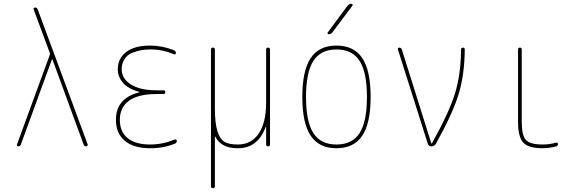

<svg xmlns="http://www.w3.org/2000/svg" viewBox="-20 -770 3040 1010"><path d="M76.2 0Q72.3 0 69.8 -2.9Q67.4 -5.9 69.3 -9.8L242.2 -482.4Q243.2 -486.3 242.2 -491.2L157.2 -719.7Q155.3 -723.6 157.7 -727.1Q160.2 -730.5 164.1 -730.5Q174.8 -730.5 178.7 -719.7L441.4 -9.8Q442.4 -5.9 439.5 -2.9Q436.5 0 433.6 0Q422.9 0 419.9 -9.8L255.9 -457Q255.9 -458 253.9 -458Q252.9 -458 252.9 -457L89.8 -9.8Q85.9 0 76.2 0Z M712.9 -284.2Q713.9 -284.2 713.9 -285.2Q713.9 -287.1 711.9 -287.1Q655.3 -301.8 627.4 -334Q599.6 -366.2 599.6 -405.3Q599.6 -462.9 644 -496.6Q688.5 -530.3 769.5 -530.3Q833 -530.3 894.5 -505.9Q904.3 -502.9 905.3 -491.2Q905.3 -487.3 902.3 -485.4Q899.4 -483.4 894.5 -484.4Q835 -510.7 769.5 -509.8Q744.1 -509.8 722.2 -505.9Q700.2 -502 675.3 -492.2Q650.4 -482.4 635.3 -459.5Q620.1 -436.5 620.1 -405.3Q620.1 -356.4 668.5 -325.7Q716.8 -294.9 804.7 -294.9H839.8Q849.6 -294.9 849.6 -285.2Q849.6 -275.4 839.8 -275.4H804.7Q707 -275.4 658.7 -240.2Q610.4 -205.1 610.4 -139.6Q610.4 -76.2 651.9 -43Q693.4 -9.8 769.5 -9.8Q835 -9.8 899.4 -36.1Q903.3 -37.1 906.7 -35.2Q910.2 -33.2 910.2 -29.3Q910.2 -18.6 899.4 -13.7Q835.9 10.7 769.5 9.8Q682.6 9.8 636.2 -29.8Q589.8 -69.3 589.8 -139.6Q589.8 -253.9 712.9 -284.2Z M1089.8 210V-509.8Q1089.8 -519.5 1100.1 -519.5Q1110.4 -519.5 1110.4 -509.8V-200.2Q1110.4 -121.1 1124 -79.1Q1137.7 -37.1 1161.6 -23.4Q1185.5 -9.8 1230.5 -9.8Q1301.8 -9.8 1340.8 -67.4Q1379.9 -125 1379.9 -230.5V-509.8Q1379.9 -519.5 1390.1 -519.5Q1400.4 -519.5 1400.4 -509.8V-9.8Q1400.4 0 1390.1 0Q1379.9 0 1379.9 -9.8V-101.6Q1379.9 -102.5 1378.9 -102.5Q1377 -102.5 1377 -100.6Q1335 10.7 1230.5 9.8Q1142.6 9.8 1112.3 -51.8Q1111.3 -51.8 1110.4 -50.8V210Q1110.4 219.7 1100.1 219.7Q1089.8 219.7 1089.8 210Z M1871.6 -449.7Q1833 -509.8 1750 -509.8Q1667 -509.8 1628.4 -449.7Q1589.8 -389.6 1589.8 -259.8Q1589.8 -129.9 1628.4 -69.8Q1667 -9.8 1750 -9.8Q1833 -9.8 1871.6 -69.8Q1910.2 -129.9 1910.2 -259.8Q1910.2 -389.6 1871.6 -449.7ZM1885.7 -56.2Q1841.8 9.8 1750 9.8Q1658.2 9.8 1614.3 -56.2Q1570.3 -122.1 1570.3 -260.3Q1570.3 -398.4 1614.3 -464.4Q1658.2 -530.3 1750 -530.3Q1841.8 -530.3 1885.7 -464.4Q1929.7 -398.4 1929.7 -260.3Q1929.7 -122.1 1885.7 -56.2ZM1709 -589.8Q1705.1 -589.8 1703.6 -593.3Q1702.1 -596.7 1704.1 -599.6L1808.6 -740.2Q1816.4 -750 1829.1 -750Q1833 -750 1834.5 -746.6Q1835.9 -743.2 1834 -740.2L1728.5 -599.6Q1720.7 -589.8 1709 -589.8Z M2230.5 -13.7 2073.2 -509.8Q2071.3 -513.7 2073.7 -516.6Q2076.2 -519.5 2080.1 -519.5Q2089.8 -519.5 2093.8 -509.8L2249 -15.6Q2249 -14.6 2250 -14.6Q2252 -14.6 2252 -15.6Q2340.8 -174.8 2372.6 -275.9Q2404.3 -377 2405.3 -508.8Q2405.3 -519.5 2415 -519.5Q2424.8 -519.5 2424.8 -508.8Q2423.8 -377.9 2392.6 -274.9Q2361.3 -171.9 2272.5 -12.7Q2263.7 0 2250 0Q2235.4 0 2230.5 -13.7Z M2835 9.8Q2759.8 9.8 2732.4 -20Q2705.1 -49.8 2705.1 -129.9V-509.8Q2705.1 -519.5 2714.8 -519.5Q2724.6 -519.5 2724.6 -509.8V-129.9Q2724.6 -57.6 2746.6 -33.7Q2768.6 -9.8 2835 -9.8Q2870.1 -9.8 2905.3 -19.5Q2909.2 -20.5 2912.1 -18.6Q2915 -16.6 2915 -12.7Q2915 -2.9 2906.2 0Q2869.1 9.8 2835 9.8Z"/></svg>

Font: Rounded-X Mgen+ 1m thin
Style: Regular
Weight: 100
Designer: [Source Han Sans]
Ryoko NISHIZUKA  (kana & ideographs); Paul D. Hunt (Latin, Greek & Cyrillic); Wenlong ZHANG  (bopomofo
Version: Version 1.059.20150602